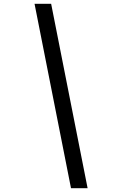

<svg xmlns="http://www.w3.org/2000/svg" viewBox="-20 -843 640 1006"><path d="M352 143 161 -823H248L439 143Z"/></svg>

Font: Iosevka Extended Oblique
Style: Regular
Weight: 400
Width: 7
Italic angle: -9°
Monospace: yes
Designer: Belleve Invis
Foundry: Belleve Invis
Version: Version 32.0.1; ttfautohint (v1.8.4)